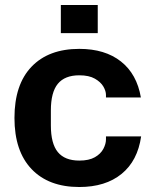

<svg xmlns="http://www.w3.org/2000/svg" viewBox="-20 -740 624 770"><path d="M298 10Q175 10 106.5 -62Q38 -134 38 -267Q38 -401 106.5 -472.5Q175 -544 298 -544Q401 -544 465 -493.5Q529 -443 545 -349H405V-359Q405 -375 394.5 -393Q384 -411 360.5 -424.5Q337 -438 298 -438Q240 -438 212 -404Q184 -370 184 -297V-237Q184 -164 212 -130Q240 -96 298 -96Q337 -96 360.5 -109.5Q384 -123 394.5 -143Q405 -163 405 -181V-193H546Q532 -95 467.5 -42.5Q403 10 298 10ZM224 -607V-720H372V-607Z"/></svg>

Font: Mozilla Text ExtraLight
Style: Regular
Weight: 200
Designer: Studio DRAMA
Foundry: Studio DRAMA
Version: Version 1.000